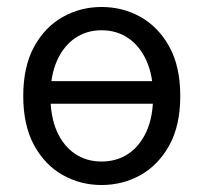

<svg xmlns="http://www.w3.org/2000/svg" viewBox="-20 -518 582 550"><path d="M270.9 12Q210.5 12 159.4 -16.8Q108.3 -45.6 77.5 -102.3Q46.6 -159.1 46.6 -242.9Q46.6 -327.1 77.5 -383.7Q108.3 -440.4 159.4 -469.2Q210.5 -498 270.9 -498Q332 -498 383 -469.2Q434.1 -440.4 465.3 -383.7Q496.4 -327.1 496.4 -242.9Q496.4 -159.1 465.3 -102.3Q434.1 -45.6 383 -16.8Q332 12 270.9 12ZM270.9 -55.3Q314.9 -55.3 348 -77.7Q381 -100.1 399.8 -141.9Q418.6 -183.7 418.6 -242.9Q418.6 -301.5 399.8 -343.5Q381 -385.5 348 -408.4Q314.9 -431.3 270.9 -431.3Q227.5 -431.3 194.5 -408.4Q161.4 -385.5 143 -343.5Q124.5 -301.5 124.5 -242.9Q124.5 -183.7 143 -141.9Q161.4 -100.1 194.5 -77.7Q227.5 -55.3 270.9 -55.3ZM106.5 -220.8V-285.6H431.9V-220.8Z"/></svg>

Font: Source Sans 3 Variable
Style: Regular
Weight: 200
Designer: Paul D. Hunt
Foundry: Adobe Systems Incorporated
Version: Version 3.026